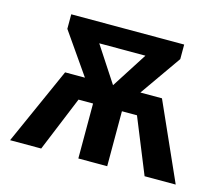

<svg xmlns="http://www.w3.org/2000/svg" viewBox="-81 -634 852 739"><g transform="rotate(15 345.0 -264.5)"><path d="M538 -307 675 0H551L462 -219H402V0H287V-219H229L139 0H15L152 -307H231L117 -471V-529H567V-471L452 -307ZM250 -449 343 -307 434 -449Z"/></g></svg>

Font: FiraGO Medium
Style: Regular
Weight: 500
Designer: bBox Type
Foundry: bBox Type GmbH
Version: Version 1.001;PS 001.001;hotconv 1.0.88;makeotf.lib2.5.64775